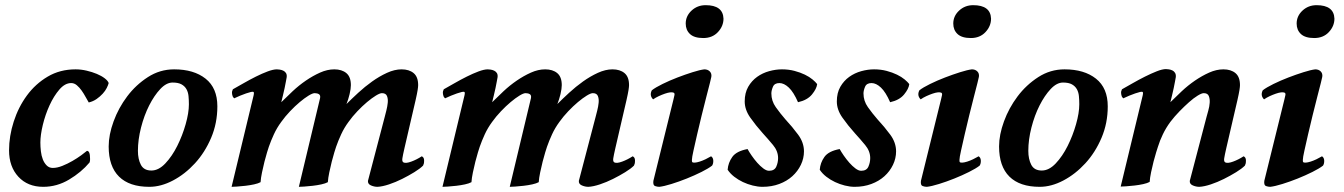

<svg xmlns="http://www.w3.org/2000/svg" viewBox="-20 -710 5193 742"><path d="M255 -389Q231 -389 209.5 -364Q188 -339 171.5 -303Q155 -267 145.5 -227.5Q136 -188 136 -159Q136 -143 138 -125.5Q140 -108 145.5 -94Q151 -80 160.5 -70.5Q170 -61 184 -61Q201 -61 221 -69Q241 -77 260 -88Q279 -99 294 -110Q309 -121 316 -127Q328 -127 328 -98Q328 -96 328 -92Q328 -88 326 -82Q294 -44 247 -16Q200 12 147 12Q87 12 51 -27Q15 -66 15 -129Q15 -184 33 -240Q51 -296 84 -341Q117 -386 164.5 -414Q212 -442 272 -442Q293 -442 314.5 -437Q336 -432 354 -424.5Q372 -417 384.5 -407.5Q397 -398 400 -389Q398 -381 392.5 -370Q387 -359 377 -348Q367 -337 353.5 -327.5Q340 -318 323 -314Q318 -322 311 -335Q304 -348 295.5 -360Q287 -372 277 -380.5Q267 -389 255 -389Z M565 -51Q593 -51 619 -78.5Q645 -106 665 -146Q685 -186 697.5 -230Q710 -274 710 -307Q710 -324 708.5 -339Q707 -354 700.5 -365.5Q694 -377 681.5 -384Q669 -391 647 -391Q623 -391 599.5 -366Q576 -341 556.5 -302.5Q537 -264 525 -217Q513 -170 513 -127Q513 -95 524.5 -73Q536 -51 565 -51ZM400 -144Q400 -189 419 -241Q438 -293 471.5 -337.5Q505 -382 551.5 -412Q598 -442 653 -442Q729 -442 774.5 -406Q820 -370 820 -299Q820 -234 796 -177.5Q772 -121 733.5 -79Q695 -37 648.5 -12.5Q602 12 557 12Q480 12 440 -27.5Q400 -67 400 -144Z M1088 -412Q1087 -407 1085 -395.5Q1083 -384 1080 -370Q1077 -356 1073.5 -341.5Q1070 -327 1067 -315Q1087 -335 1111 -357.5Q1135 -380 1162 -398.5Q1189 -417 1217 -429.5Q1245 -442 1272 -442Q1301 -442 1318.5 -427.5Q1336 -413 1336 -381Q1336 -367 1331 -346Q1326 -325 1319 -308Q1339 -328 1364.5 -351.5Q1390 -375 1418 -395Q1446 -415 1475.5 -428.5Q1505 -442 1532 -442Q1561 -442 1578.5 -427.5Q1596 -413 1596 -381Q1596 -375 1594 -362Q1592 -349 1586 -322.5Q1580 -296 1569.5 -251.5Q1559 -207 1543 -137Q1537 -111 1535 -98Q1533 -85 1540 -82Q1549 -78 1569.5 -85.5Q1590 -93 1610 -106Q1619 -102 1619 -90Q1619 -82 1618 -78Q1617 -74 1615 -70Q1603 -58 1581 -44.5Q1559 -31 1534 -18.5Q1509 -6 1483.5 2.5Q1458 11 1439 12Q1426 12 1413.5 6.5Q1401 1 1402 -11L1467 -259Q1469 -267 1473 -282.5Q1477 -298 1478.5 -313Q1480 -328 1475.5 -339Q1471 -350 1456 -350Q1448 -350 1432.5 -340.5Q1417 -331 1398.5 -315.5Q1380 -300 1361 -280Q1342 -260 1327 -239Q1310 -216 1298.5 -191Q1287 -166 1279 -143Q1277 -137 1272 -121Q1267 -105 1262 -85Q1257 -65 1252.5 -43.5Q1248 -22 1247 -6Q1238 -1 1222 2.5Q1206 6 1188.5 8Q1171 10 1156 11Q1141 12 1135 12L1217 -331Q1219 -342 1212.5 -346Q1206 -350 1196 -350Q1188 -350 1172.5 -340.5Q1157 -331 1138.5 -315.5Q1120 -300 1101 -280Q1082 -260 1067 -239Q1050 -216 1038.5 -191Q1027 -166 1019 -143Q1017 -137 1012 -121Q1007 -105 1002 -85Q997 -65 992.5 -43.5Q988 -22 987 -6Q978 -1 962 2.5Q946 6 928.5 8Q911 10 896 11Q881 12 875 12L960 -341Q963 -354 959 -355Q954 -357 931 -349Q908 -341 885 -330Q880 -335 879 -338Q878 -341 877 -346Q876 -353 877 -357Q878 -361 880 -365Q898 -375 921.5 -388.5Q945 -402 969 -414Q993 -426 1014.5 -434Q1036 -442 1050 -442Q1054 -442 1061 -441Q1068 -440 1074.5 -437Q1081 -434 1085 -428Q1089 -422 1088 -412Z M1903 -412Q1902 -407 1900 -395.5Q1898 -384 1895 -370Q1892 -356 1888.5 -341.5Q1885 -327 1882 -315Q1902 -335 1926 -357.5Q1950 -380 1977 -398.5Q2004 -417 2032 -429.5Q2060 -442 2087 -442Q2116 -442 2133.5 -427.5Q2151 -413 2151 -381Q2151 -367 2146 -346Q2141 -325 2134 -308Q2154 -328 2179.5 -351.5Q2205 -375 2233 -395Q2261 -415 2290.5 -428.5Q2320 -442 2347 -442Q2376 -442 2393.5 -427.5Q2411 -413 2411 -381Q2411 -375 2409 -362Q2407 -349 2401 -322.5Q2395 -296 2384.5 -251.5Q2374 -207 2358 -137Q2352 -111 2350 -98Q2348 -85 2355 -82Q2364 -78 2384.5 -85.5Q2405 -93 2425 -106Q2434 -102 2434 -90Q2434 -82 2433 -78Q2432 -74 2430 -70Q2418 -58 2396 -44.5Q2374 -31 2349 -18.5Q2324 -6 2298.5 2.5Q2273 11 2254 12Q2241 12 2228.5 6.5Q2216 1 2217 -11L2282 -259Q2284 -267 2288 -282.5Q2292 -298 2293.5 -313Q2295 -328 2290.5 -339Q2286 -350 2271 -350Q2263 -350 2247.5 -340.5Q2232 -331 2213.5 -315.5Q2195 -300 2176 -280Q2157 -260 2142 -239Q2125 -216 2113.5 -191Q2102 -166 2094 -143Q2092 -137 2087 -121Q2082 -105 2077 -85Q2072 -65 2067.5 -43.5Q2063 -22 2062 -6Q2053 -1 2037 2.5Q2021 6 2003.5 8Q1986 10 1971 11Q1956 12 1950 12L2032 -331Q2034 -342 2027.5 -346Q2021 -350 2011 -350Q2003 -350 1987.5 -340.5Q1972 -331 1953.5 -315.5Q1935 -300 1916 -280Q1897 -260 1882 -239Q1865 -216 1853.5 -191Q1842 -166 1834 -143Q1832 -137 1827 -121Q1822 -105 1817 -85Q1812 -65 1807.5 -43.5Q1803 -22 1802 -6Q1793 -1 1777 2.5Q1761 6 1743.5 8Q1726 10 1711 11Q1696 12 1690 12L1775 -341Q1778 -354 1774 -355Q1769 -357 1746 -349Q1723 -341 1700 -330Q1695 -335 1694 -338Q1693 -341 1692 -346Q1691 -353 1692 -357Q1693 -361 1695 -365Q1713 -375 1736.5 -388.5Q1760 -402 1784 -414Q1808 -426 1829.5 -434Q1851 -442 1865 -442Q1869 -442 1876 -441Q1883 -440 1889.5 -437Q1896 -434 1900 -428Q1904 -422 1903 -412Z M2729 -413Q2729 -411 2723.5 -389.5Q2718 -368 2709.5 -335Q2701 -302 2691.5 -263.5Q2682 -225 2674 -190Q2666 -155 2660 -128Q2654 -101 2654 -93V-89Q2654 -85 2655 -84Q2657 -81 2665 -81.5Q2673 -82 2684 -85.5Q2695 -89 2706.5 -94.5Q2718 -100 2728 -106Q2736 -101 2736.5 -89.5Q2737 -78 2732 -70Q2718 -59 2691 -45.5Q2664 -32 2634 -20Q2604 -8 2575 1Q2546 10 2528 12Q2520 12 2511.5 9Q2503 6 2505 -11L2583 -327Q2585 -335 2586.5 -342.5Q2588 -350 2583 -352Q2578 -354 2569.5 -353Q2561 -352 2549.5 -348Q2538 -344 2526 -338.5Q2514 -333 2504 -326Q2489 -341 2499 -361Q2513 -372 2540.5 -385.5Q2568 -399 2598 -410.5Q2628 -422 2656.5 -431Q2685 -440 2702 -442Q2715 -442 2723 -434Q2731 -426 2729 -413ZM2630 -619Q2630 -648 2652.5 -669Q2675 -690 2707 -690Q2774 -690 2776 -638Q2776 -609 2754.5 -586Q2733 -563 2698 -563Q2663 -563 2646.5 -578.5Q2630 -594 2630 -619Z M2961 -349Q2961 -320 2978 -296Q2995 -272 3015 -249Q3042 -220 3064.5 -189.5Q3087 -159 3087 -125Q3087 -98 3075 -73Q3063 -48 3042 -29Q3021 -10 2991.5 1Q2962 12 2927 12Q2909 12 2889 7Q2869 2 2851 -6.5Q2833 -15 2817.5 -27Q2802 -39 2792 -54Q2794 -81 2810 -103.5Q2826 -126 2869 -134Q2875 -123 2885 -108.5Q2895 -94 2906.5 -81Q2918 -68 2930 -59Q2942 -50 2952 -50Q2973 -50 2980 -66Q2987 -82 2987 -99Q2987 -126 2967.5 -149.5Q2948 -173 2927 -196Q2901 -225 2879.5 -255.5Q2858 -286 2858 -318Q2858 -351 2871.5 -374.5Q2885 -398 2906 -413Q2927 -428 2952.5 -435Q2978 -442 3002 -442Q3028 -442 3050.5 -436Q3073 -430 3090.5 -421.5Q3108 -413 3120 -403Q3132 -393 3138 -385Q3136 -367 3118 -345Q3100 -323 3064 -315Q3047 -354 3028.5 -371.5Q3010 -389 2992 -389Q2973 -389 2967 -374.5Q2961 -360 2961 -349Z M3317 -349Q3317 -320 3334 -296Q3351 -272 3371 -249Q3398 -220 3420.5 -189.5Q3443 -159 3443 -125Q3443 -98 3431 -73Q3419 -48 3398 -29Q3377 -10 3347.5 1Q3318 12 3283 12Q3265 12 3245 7Q3225 2 3207 -6.5Q3189 -15 3173.5 -27Q3158 -39 3148 -54Q3150 -81 3166 -103.5Q3182 -126 3225 -134Q3231 -123 3241 -108.5Q3251 -94 3262.5 -81Q3274 -68 3286 -59Q3298 -50 3308 -50Q3329 -50 3336 -66Q3343 -82 3343 -99Q3343 -126 3323.5 -149.5Q3304 -173 3283 -196Q3257 -225 3235.5 -255.5Q3214 -286 3214 -318Q3214 -351 3227.5 -374.5Q3241 -398 3262 -413Q3283 -428 3308.5 -435Q3334 -442 3358 -442Q3384 -442 3406.5 -436Q3429 -430 3446.5 -421.5Q3464 -413 3476 -403Q3488 -393 3494 -385Q3492 -367 3474 -345Q3456 -323 3420 -315Q3403 -354 3384.5 -371.5Q3366 -389 3348 -389Q3329 -389 3323 -374.5Q3317 -360 3317 -349Z M3763 -413Q3763 -411 3757.5 -389.5Q3752 -368 3743.5 -335Q3735 -302 3725.5 -263.5Q3716 -225 3708 -190Q3700 -155 3694 -128Q3688 -101 3688 -93V-89Q3688 -85 3689 -84Q3691 -81 3699 -81.5Q3707 -82 3718 -85.5Q3729 -89 3740.5 -94.5Q3752 -100 3762 -106Q3770 -101 3770.5 -89.5Q3771 -78 3766 -70Q3752 -59 3725 -45.5Q3698 -32 3668 -20Q3638 -8 3609 1Q3580 10 3562 12Q3554 12 3545.5 9Q3537 6 3539 -11L3617 -327Q3619 -335 3620.5 -342.5Q3622 -350 3617 -352Q3612 -354 3603.5 -353Q3595 -352 3583.5 -348Q3572 -344 3560 -338.5Q3548 -333 3538 -326Q3523 -341 3533 -361Q3547 -372 3574.5 -385.5Q3602 -399 3632 -410.5Q3662 -422 3690.5 -431Q3719 -440 3736 -442Q3749 -442 3757 -434Q3765 -426 3763 -413ZM3664 -619Q3664 -648 3686.5 -669Q3709 -690 3741 -690Q3808 -690 3810 -638Q3810 -609 3788.5 -586Q3767 -563 3732 -563Q3697 -563 3680.5 -578.5Q3664 -594 3664 -619Z M4006 -51Q4034 -51 4060 -78.5Q4086 -106 4106 -146Q4126 -186 4138.5 -230Q4151 -274 4151 -307Q4151 -324 4149.5 -339Q4148 -354 4141.5 -365.5Q4135 -377 4122.5 -384Q4110 -391 4088 -391Q4064 -391 4040.5 -366Q4017 -341 3997.5 -302.5Q3978 -264 3966 -217Q3954 -170 3954 -127Q3954 -95 3965.5 -73Q3977 -51 4006 -51ZM3841 -144Q3841 -189 3860 -241Q3879 -293 3912.5 -337.5Q3946 -382 3992.5 -412Q4039 -442 4094 -442Q4170 -442 4215.5 -406Q4261 -370 4261 -299Q4261 -234 4237 -177.5Q4213 -121 4174.5 -79Q4136 -37 4089.5 -12.5Q4043 12 3998 12Q3921 12 3881 -27.5Q3841 -67 3841 -144Z M4524 -412Q4523 -407 4521 -395.5Q4519 -384 4516 -370Q4513 -356 4509.5 -341.5Q4506 -327 4503 -315Q4523 -335 4547 -357.5Q4571 -380 4598 -398.5Q4625 -417 4653 -429.5Q4681 -442 4708 -442Q4737 -442 4754.5 -427.5Q4772 -413 4772 -381Q4772 -375 4770 -362Q4768 -349 4762 -322.5Q4756 -296 4745.5 -251.5Q4735 -207 4719 -137Q4713 -111 4711 -98Q4709 -85 4716 -82Q4725 -78 4745.5 -85.5Q4766 -93 4786 -106Q4795 -102 4795 -90Q4795 -82 4794 -78Q4793 -74 4791 -70Q4779 -58 4757 -44.5Q4735 -31 4710 -18.5Q4685 -6 4659.5 2.5Q4634 11 4615 12Q4602 12 4589.5 6.5Q4577 1 4578 -11L4643 -259Q4645 -267 4649.5 -282.5Q4654 -298 4655 -313Q4656 -328 4651.5 -339Q4647 -350 4632 -350Q4624 -350 4608.5 -340.5Q4593 -331 4575 -315Q4557 -299 4538 -279.5Q4519 -260 4503 -239Q4486 -216 4474 -191Q4462 -166 4455 -143Q4453 -137 4448 -121Q4443 -105 4438 -85.5Q4433 -66 4428.5 -44.5Q4424 -23 4423 -7Q4414 -2 4398 1.5Q4382 5 4364.5 7Q4347 9 4332 10Q4317 11 4311 11L4396 -341Q4399 -354 4395 -355Q4390 -357 4367 -349Q4344 -341 4321 -330Q4316 -335 4315 -338Q4314 -341 4313 -346Q4312 -353 4313 -357Q4314 -361 4316 -365Q4334 -375 4357.5 -388.5Q4381 -402 4405 -414Q4429 -426 4450.5 -434.5Q4472 -443 4486 -443Q4490 -443 4497 -442Q4504 -441 4510.5 -438Q4517 -435 4521 -428.5Q4525 -422 4524 -412Z M5090 -413Q5090 -411 5084.5 -389.5Q5079 -368 5070.5 -335Q5062 -302 5052.5 -263.5Q5043 -225 5035 -190Q5027 -155 5021 -128Q5015 -101 5015 -93V-89Q5015 -85 5016 -84Q5018 -81 5026 -81.5Q5034 -82 5045 -85.5Q5056 -89 5067.5 -94.5Q5079 -100 5089 -106Q5097 -101 5097.5 -89.5Q5098 -78 5093 -70Q5079 -59 5052 -45.5Q5025 -32 4995 -20Q4965 -8 4936 1Q4907 10 4889 12Q4881 12 4872.5 9Q4864 6 4866 -11L4944 -327Q4946 -335 4947.5 -342.5Q4949 -350 4944 -352Q4939 -354 4930.5 -353Q4922 -352 4910.5 -348Q4899 -344 4887 -338.5Q4875 -333 4865 -326Q4850 -341 4860 -361Q4874 -372 4901.5 -385.5Q4929 -399 4959 -410.5Q4989 -422 5017.5 -431Q5046 -440 5063 -442Q5076 -442 5084 -434Q5092 -426 5090 -413ZM4991 -619Q4991 -648 5013.5 -669Q5036 -690 5068 -690Q5135 -690 5137 -638Q5137 -609 5115.5 -586Q5094 -563 5059 -563Q5024 -563 5007.5 -578.5Q4991 -594 4991 -619Z"/></svg>

Font: Lusitana
Style: Bold Italic
Weight: 700
Designer: Ana Paula Megda
Foundry: Ana Paula Megda
Version: Version 1.000; ttfautohint (v1.1) -l 8 -r 50 -G 200 -x 14 -D